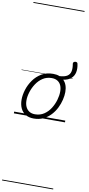

<svg xmlns="http://www.w3.org/2000/svg" viewBox="-197 -1344 1014 2179"><g transform="rotate(10 310.0 -255.0)"><path d="M231 19Q175 19 136.5 -4.5Q98 -28 78.5 -70.5Q59 -113 59 -168Q59 -223 78 -284Q97 -345 135 -398.5Q173 -452 229.5 -485.5Q286 -519 362 -519Q383 -519 401.5 -516Q420 -513 436 -506Q495 -509 525 -528.5Q555 -548 562.5 -583.5Q570 -619 561 -670Q559 -681 565.5 -688Q572 -695 582.5 -697Q593 -699 602 -695Q611 -691 613 -680Q625 -626 616 -582.5Q607 -539 575 -510.5Q543 -482 485 -473Q509 -450 521 -416Q533 -382 533 -339Q533 -298 521.5 -249.5Q510 -201 486.5 -153.5Q463 -106 426.5 -67Q390 -28 341.5 -4.5Q293 19 231 19ZM237 -31Q296 -31 341 -61Q386 -91 415.5 -138Q445 -185 460 -237Q475 -289 475 -334Q475 -376 461.5 -406Q448 -436 421 -452.5Q394 -469 355 -469Q297 -469 252.5 -440Q208 -411 177.5 -364.5Q147 -318 131 -266.5Q115 -215 115 -171Q115 -128 129.5 -96.5Q144 -65 171 -48Q198 -31 237 -31ZM0 763H589V773H0ZM0 -20H589V0H0ZM0 -505H589V-500H0ZM0 -1283H589V-1273H0Z"/></g></svg>

Font: Playwrite NL Guides
Style: Regular
Weight: 400
Designer: Veronika Burian, José Scaglione
Foundry: TypeTogether
Version: Version 1.003